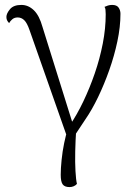

<svg xmlns="http://www.w3.org/2000/svg" viewBox="-20 -536 564 781"><path d="M272 33 255 27 100 -414Q90 -443 78.5 -454Q67 -465 52 -465Q39 -465 30.5 -458Q22 -451 17 -442Q13 -446 9.5 -452Q6 -458 6 -467Q6 -481 20.5 -498.5Q35 -516 67 -516Q95 -516 117.5 -494.5Q140 -473 153 -426L283 -10L263 -25Q293 -69 319 -123.5Q345 -178 365.5 -237.5Q386 -297 398 -358.5Q410 -420 410 -478Q410 -489 409 -497Q408 -505 405 -508Q411 -511 419 -513.5Q427 -516 436 -516Q455 -516 462.5 -505Q470 -494 470 -480Q470 -427 457.5 -368Q445 -309 424.5 -251Q404 -193 379 -141Q354 -89 327 -50ZM263 225Q243 225 235 214Q227 203 227 175Q227 150 230.5 115Q234 80 241 46Q248 12 256 -12L290 -10Q287 35 286 79.5Q285 124 287 160Q289 196 293 212Q288 218 280 221.5Q272 225 263 225Z"/></svg>

Font: Arima Thin Light
Style: Regular
Weight: 300
Version: Version 1.100